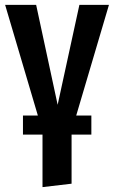

<svg xmlns="http://www.w3.org/2000/svg" viewBox="-20 -549 467 786"><path d="M426 -529 292 -76H354V2H273V203L154 217V2H74V-76H135L1 -529H128L216 -120L305 -529Z"/></svg>

Font: Fira Sans Extra Condensed Medium
Style: Regular
Weight: 500
Width: 1
Designer: Carrois Corporate & Edenspiekermann AG
Foundry: Carrois Corporate GbR & Edenspiekermann AG
Version: Version 4.203